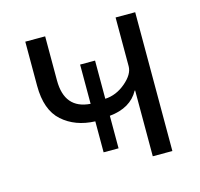

<svg xmlns="http://www.w3.org/2000/svg" viewBox="-83 -614 730 702"><g transform="rotate(-15 282.0 -262.5)"><path d="M70.3 -358.4V-525.4H145.5V-358.4Q145.5 -251 242.2 -244.1V-392.6H298.8V-248Q340.8 -250 376.5 -280.3Q412.1 -310.5 412.1 -340.8V-525.4H486.3V0H412.1V-249H410.2Q378.9 -191.4 298.8 -183.6V-60.5H242.2V-177.7Q167 -180.7 118.7 -223.6Q70.3 -266.6 70.3 -358.4Z"/></g></svg>

Font: Gothic A1
Style: Regular
Weight: 400
Designer: HanYang I&C Co.,Ltd.
Foundry: HanYang I&C Co.,Ltd.
Version: Version 2.50